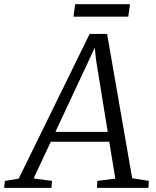

<svg xmlns="http://www.w3.org/2000/svg" viewBox="-80 -914 759 934"><path d="M-60 0 -56 -34 11 -45 356 -749H441L563 -47L644 -34L642 0H391.5L393.5 -34L481 -45L451.5 -224.5H167L83.5 -46L173 -34L170 0ZM189.5 -272.5H444L387 -624L381 -682.5L356.5 -629.5ZM285.5 -893.5H552.5L544 -833H277.5Z"/></svg>

Font: Merriweather 24pt Light
Style: Italic
Weight: 300
Italic angle: -7.8°
Version: Version 2.101